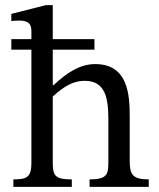

<svg xmlns="http://www.w3.org/2000/svg" viewBox="-20 -726 619 746"><path d="M185 -351C234 -396 270 -412 309 -412C390 -412 401 -344 401 -261V-97C401 -49 397 -29 328 -29V0H558V-29C495 -29 484 -48 484 -101V-272C484 -355 479 -477 350 -477C291 -477 240 -444 188 -395H185V-533H347V-574H185V-706H158L24 -672V-644C24 -644 37 -646 53 -646C80 -646 102 -641 102 -606V-574H24V-533H102V-93C102 -37 84 -29 32 -29V0H259V-29C197 -29 185 -41 185 -92Z"/></svg>

Font: STIX Two Math
Style: Regular
Weight: 400
Designer: Ross Mills, John Hudson & Paul Hanslow, Tiro Typeworks Ltd; with portions MicroPress Inc., with additions and correction
Foundry: Tiro Typeworks Ltd
Version: Version 2.02 b142